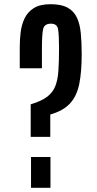

<svg xmlns="http://www.w3.org/2000/svg" viewBox="-20 -890 461 910"><path d="M125.5 -241.2V-395.5Q174.8 -410.2 202.1 -430.4Q229.5 -450.7 241.7 -480.7Q253.9 -510.7 256.8 -554.9Q259.8 -599.1 259.8 -662.1Q259.8 -723.6 255.4 -750.7Q251 -777.8 221.7 -777.8Q189.9 -777.8 184.3 -751.7Q178.7 -725.6 178.7 -660.2V-566.4H73.7V-669.4Q73.7 -703.6 78.1 -738.8Q82.5 -773.9 96.9 -803.7Q111.3 -833.5 140.6 -851.8Q169.9 -870.1 219.7 -870.1Q270.5 -870.1 300.3 -853.8Q330.1 -837.4 344.5 -806.6Q358.9 -775.9 363 -731.9Q367.2 -688 367.2 -632.8Q367.2 -548.3 355.5 -491.2Q343.8 -434.1 311.5 -399.4Q279.3 -364.7 218.3 -347.2V-241.2ZM127 0V-146H219.2V0Z"/></svg>

Font: Antonio Medium
Style: Regular
Weight: 500
Designer: Vernon Adams
Foundry: Vernon Adams
Version: Version 1.002